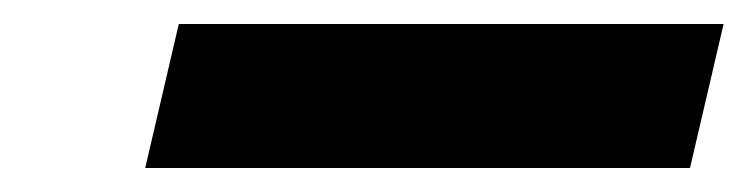

<svg xmlns="http://www.w3.org/2000/svg" viewBox="-20 -899 623 160"><path d="M101 -759H555L583 -879H129Z"/></svg>

Font: Noto Sans Black
Style: Italic
Weight: 900
Italic angle: -12°
Designer: Monotype Design Team
Foundry: Monotype Imaging Inc.
Version: Version 2.013